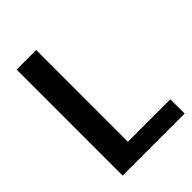

<svg xmlns="http://www.w3.org/2000/svg" viewBox="-197 -761 854 854"><g transform="rotate(-45 230.5 -333.5)"><path d="M64 0V-667H187V-90H454V0Z"/></g></svg>

Font: Epunda Sans SemiBold
Style: Regular
Weight: 600
Designer: Simon Atzbach
Foundry: typofactur
Version: Version 2.204; ttfautohint (v1.8.4.7-5d5b)